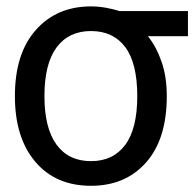

<svg xmlns="http://www.w3.org/2000/svg" viewBox="-20 -581 623 616"><path d="M583 -464.8H454.6Q481.9 -430.7 498.5 -382.6Q515.1 -334.5 515.1 -272.5Q515.1 -134.8 448.7 -59.8Q382.3 15.1 272 15.1Q158.2 15.1 93 -62.3Q27.8 -139.6 27.8 -272.5Q27.8 -409.2 95 -484.9Q162.1 -560.5 272 -560.5Q295.4 -560.5 319.6 -556.2Q343.8 -551.8 364.3 -545.4H583ZM420.4 -272.5Q420.4 -378.4 381.8 -429.9Q343.3 -481.4 272 -481.4Q200.7 -481.4 161.6 -429Q122.6 -376.5 122.6 -272.5Q122.6 -169.9 161.4 -116.9Q200.2 -64 272 -64Q342.8 -64 381.6 -116Q420.4 -168 420.4 -272.5Z"/></svg>

Font: IranNastaliq
Style: Regular
Weight: 400
Designer: Hossein Zahedi
Version: Version 1.5